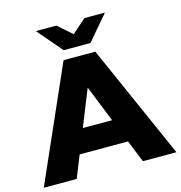

<svg xmlns="http://www.w3.org/2000/svg" viewBox="-142 -1023 1071 1138"><g transform="rotate(-15 393.0 -454.5)"><path d="M-14 0 295 -700H490L800 0H594L352 -603H430L188 0ZM155 -136 206 -282H548L599 -136ZM311 -757 181 -909H307L448 -785H338L479 -909H605L475 -757Z"/></g></svg>

Font: Montserrat Thin ExtraBold
Style: Regular
Weight: 800
Version: Version 9.000